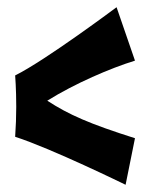

<svg xmlns="http://www.w3.org/2000/svg" viewBox="-20 -629 423 532"><path d="M354 -246C228 -286 171 -311 111 -350C188 -398 286 -440 354 -461L303 -609C303 -609 105 -461 22 -420C22 -420 25 -383 25 -333C25 -307 24 -279 22 -250C124 -217 328 -117 328 -117Z"/></svg>

Font: Rum Raisin
Style: Regular
Weight: 400
Designer: Astigmatic (AOETI)
Foundry: Astigmatic (AOETI)
Version: Version 1.000